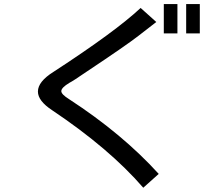

<svg xmlns="http://www.w3.org/2000/svg" viewBox="-20 -838 1040 922"><path d="M939.5 -818.4V-677.7H874V-818.4ZM832 -818.4V-677.7H766.6V-818.4ZM742.2 -2.9 668 63.5Q505.9 -124 230.5 -308.6Q162.1 -353.5 162.1 -398.4Q162.1 -446.3 237.3 -493.2Q534.2 -686.5 655.3 -799.8L730.5 -732.4Q708 -715.8 643.6 -665Q585.9 -620.1 393.6 -492.2Q331.1 -449.2 313.5 -440.4Q274.4 -417 274.4 -400.4Q274.4 -384.8 312.5 -361.3Q567.4 -195.3 742.2 -2.9Z"/></svg>

Font: MotoyaLCedar
Style: W3 mono
Weight: 400
Version: Version 1.01